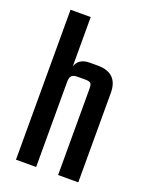

<svg xmlns="http://www.w3.org/2000/svg" viewBox="-129 -737 623 805"><g transform="rotate(20 182.5 -334.5)"><path d="M196 -488H231Q322 -488 322 -399V0H232V-386Q232 -404 226 -409.5Q220 -415 202 -415H167Q149 -415 141.5 -407Q134 -399 134 -380V0H44V-669H134V-449Q147 -488 196 -488Z"/></g></svg>

Font: Teko Regular
Style: Regular
Weight: 400
Designer: Manushi Parikh, Jonny Pinhorn
Foundry: Indian Type Foundry
Version: Version 1.105;PS 1.0;hotconv 1.0.78;makeotf.lib2.5.61930; tt